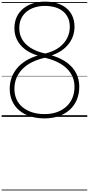

<svg xmlns="http://www.w3.org/2000/svg" viewBox="-20 -1443 1098 2371"><path d="M530 19Q432 19 353 -6.5Q274 -32 217.5 -80Q161 -128 130.5 -195.5Q100 -263 100 -346Q100 -416 121.5 -478.5Q143 -541 186 -594.5Q229 -648 294 -689.5Q359 -731 446 -757Q349 -787 285.5 -837Q222 -887 190 -952Q158 -1017 158 -1093Q158 -1174 187.5 -1235.5Q217 -1297 268.5 -1338.5Q320 -1380 388 -1401.5Q456 -1423 535 -1423Q614 -1423 681 -1403.5Q748 -1384 797 -1344.5Q846 -1305 873 -1247Q900 -1189 900 -1111Q900 -1056 883 -1003.5Q866 -951 831.5 -905Q797 -859 744 -821.5Q691 -784 619 -759Q738 -723 813 -665Q888 -607 923.5 -532.5Q959 -458 959 -373Q959 -285 929 -212.5Q899 -140 842.5 -88.5Q786 -37 707 -9Q628 19 530 19ZM530 -34Q614 -34 682 -58Q750 -82 799 -126.5Q848 -171 874 -233Q900 -295 900 -372Q900 -463 855.5 -534.5Q811 -606 729 -655Q647 -704 534 -730Q446 -710 376.5 -675.5Q307 -641 258.5 -592Q210 -543 184 -481.5Q158 -420 158 -347Q158 -274 184.5 -216Q211 -158 261 -117.5Q311 -77 379 -55.5Q447 -34 530 -34ZM538 -782Q642 -807 709 -856.5Q776 -906 809 -972Q842 -1038 842 -1111Q842 -1179 817.5 -1228Q793 -1277 750.5 -1309Q708 -1341 652 -1355.5Q596 -1370 533 -1370Q468 -1370 411 -1352.5Q354 -1335 310 -1300Q266 -1265 242 -1213.5Q218 -1162 218 -1094Q218 -1020 253 -958Q288 -896 359.5 -851Q431 -806 538 -782ZM0 898H1058V908H0ZM0 -20H1058V0H0ZM0 -505H1058V-500H0ZM0 -1418H1058V-1408H0Z"/></svg>

Font: Playwrite FR Trad Guides
Style: Regular
Weight: 400
Designer: Veronika Burian, José Scaglione
Foundry: TypeTogether
Version: Version 1.003